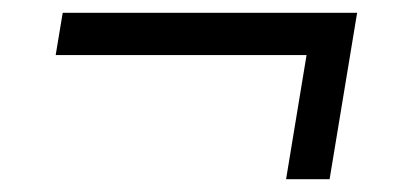

<svg xmlns="http://www.w3.org/2000/svg" viewBox="-20 -358 640 300"><path d="M427 -78 459 -272H67L78 -338H538L495 -78Z"/></svg>

Font: iA Writer Mono V
Style: Regular
Weight: 400
Italic angle: -9.5°
Designer: Mike Abbink, Paul van der Laan, Pieter van Rosmalen
Foundry: Bold Monday
Version: Version 2.000